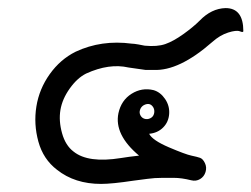

<svg xmlns="http://www.w3.org/2000/svg" viewBox="-20 -447 622 475"><path d="M360 -180Q352 -195 336 -187Q329 -183 326.5 -175.5Q324 -168 327.5 -161.5Q331 -155 338 -153Q345 -151 352 -154.5Q359 -158 361 -165.5Q363 -173 360 -180ZM340 -274 298 -280Q250 -291 193 -265Q171 -254 152.5 -228Q134 -202 129.5 -175Q125 -148 133.5 -117.5Q142 -87 162 -72Q198 -43 279 -56Q297 -59 324 -62Q262 -114 273 -167Q280 -199 305.5 -215Q331 -231 360 -224Q377 -219 388.5 -202Q400 -185 398.5 -165Q397 -145 383.5 -131.5Q370 -118 349 -116Q357 -100 398 -82.5Q439 -65 453.5 -62Q468 -59 475 -56.5Q482 -54 487 -43.5Q492 -33 488.5 -21.5Q485 -10 475 -4Q465 2 453 -1Q429 -7 410 -7H382Q362 -7 344.5 -4.5Q327 -2 310 0Q257 8 230 8Q165 8 121 -27Q87 -53 75 -96.5Q63 -140 70 -183.5Q77 -227 103 -263.5Q129 -300 167 -319Q231 -349 306 -339Q311 -339 322.5 -337Q334 -335 338 -334Q369 -331 389 -338Q409 -345 433.5 -362.5Q458 -380 474 -396Q503 -426 538 -427Q582 -427 582 -370Q582 -366 573.5 -369.5Q565 -373 544.5 -366.5Q524 -360 505 -343Q423 -271 360 -274Q346 -274 340 -274Z"/></svg>

Font: SOV_Station
Style: Book
Weight: 400
Version: Version 1.00